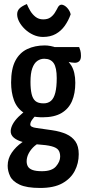

<svg xmlns="http://www.w3.org/2000/svg" viewBox="-20 -735 430 951"><path d="M179 196Q112 196 77 179.5Q42 163 30 137.5Q18 112 18 86Q18 51 38 21.5Q58 -8 89.5 -30Q121 -52 156 -63L188 -36Q170 -28 152 -12.5Q134 3 123 23Q112 43 112 64Q112 79 118.5 90Q125 101 141.5 107Q158 113 188 113Q237 113 257.5 89Q278 65 278 41Q278 20 269 8Q260 -4 235.5 -10.5Q211 -17 164 -20Q125 -23 95 -31Q65 -39 48.5 -53Q32 -67 33 -87Q34 -103 43.5 -120.5Q53 -138 71.5 -156.5Q90 -175 116 -193L171 -175Q167 -173 157 -163Q147 -153 138.5 -141Q130 -129 130 -118Q130 -105 161 -101Q192 -97 238 -90Q279 -84 308 -71Q337 -58 353.5 -34.5Q370 -11 370 29Q370 74 350 112Q330 150 288.5 173Q247 196 179 196ZM191 -154Q131 -154 97 -177Q63 -200 49 -239Q35 -278 35 -326Q35 -394 56 -434Q77 -474 115 -492Q153 -510 202 -510Q215 -510 231 -507Q247 -504 261 -498L279 -458Q312 -444 332.5 -411.5Q353 -379 353 -325Q353 -272 336.5 -234Q320 -196 284.5 -175Q249 -154 191 -154ZM196 -223Q218 -223 232.5 -235.5Q247 -248 254 -276Q261 -304 261 -348Q261 -400 246 -422Q231 -444 199 -444Q180 -444 164.5 -433Q149 -422 140 -397Q131 -372 131 -329Q131 -294 136.5 -270Q142 -246 155.5 -234.5Q169 -223 196 -223ZM351 -424Q336 -424 314 -429.5Q292 -435 270.5 -443Q249 -451 234.5 -456.5Q220 -462 220 -462L216 -502H372Q375 -495 378 -484.5Q381 -474 381 -458Q381 -440 372.5 -432Q364 -424 351 -424ZM193 -552Q168 -552 145 -562.5Q122 -573 104 -590Q86 -607 75.5 -626.5Q65 -646 65 -664Q65 -681 76 -692.5Q87 -704 113 -715Q119 -700 129.5 -682Q140 -664 156 -651.5Q172 -639 194 -639Q216 -639 229.5 -648.5Q243 -658 252 -672.5Q261 -687 268 -701Q277 -715 290.5 -711Q304 -707 315.5 -693Q327 -679 330 -664Q319 -633 301 -607.5Q283 -582 256.5 -567Q230 -552 193 -552Z"/></svg>

Font: Yanone Kaffeesatz ExtraLight Medium
Style: Regular
Weight: 500
Version: Version 2.003